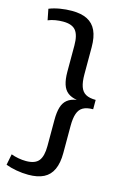

<svg xmlns="http://www.w3.org/2000/svg" viewBox="-136 -865 665 1031"><g transform="rotate(15 197.0 -349.5)"><path d="M131 -805Q183 -805 216.5 -788Q250 -771 266.5 -735.5Q283 -700 283 -644V-493Q283 -451 292 -425Q301 -399 321.5 -387.5Q342 -376 377 -376V-324Q342 -324 321.5 -312.5Q301 -301 292 -275Q283 -249 283 -207V-55Q283 0 266.5 36Q250 72 216.5 89Q183 106 131 106Q98 106 64.5 100Q31 94 5 84L17 23Q36 30 57.5 34Q79 38 100 38Q150 38 170.5 12.5Q191 -13 191 -70V-216Q191 -258 199.5 -286Q208 -314 227.5 -329.5Q247 -345 279 -350Q248 -355 228.5 -370Q209 -385 200 -413Q191 -441 191 -483V-629Q191 -686 170.5 -711.5Q150 -737 100 -737Q79 -737 57.5 -733.5Q36 -730 17 -722L5 -783Q32 -794 65 -799.5Q98 -805 131 -805Z"/></g></svg>

Font: Pathway Extreme 72pt Medium
Style: Regular
Weight: 500
Designer: Eduardo Rodriguez Tunni
Foundry: Eduardo Rodriguez Tunni
Version: Version 1.001;gftools[0.9.26]